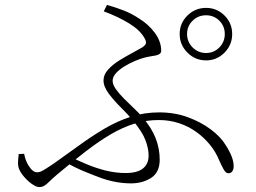

<svg xmlns="http://www.w3.org/2000/svg" viewBox="-20 -759 1040 779"><path d="M709 -621Q709 -665 740.5 -696Q772 -727 816 -727Q860 -727 891 -696Q922 -665 922 -621Q922 -577 891 -545.5Q860 -514 816 -514Q772 -514 740.5 -545.5Q709 -577 709 -621ZM739 -621Q739 -589 761.5 -566.5Q784 -544 816 -544Q848 -544 870 -566.5Q892 -589 892 -621Q892 -653 870 -675Q848 -697 816 -697Q784 -697 761.5 -675Q739 -653 739 -621ZM401 -713 414 -739Q450 -729 482 -716.5Q514 -704 544 -684Q582 -661 608 -626Q634 -591 634 -553Q634 -545 628 -540.5Q622 -536 612 -534Q602 -532 589 -530Q576 -528 562 -524Q547 -520 526 -511Q505 -502 484.5 -489.5Q464 -477 450.5 -462Q437 -447 437 -431Q437 -416 450 -397.5Q463 -379 483 -359Q503 -339 523.5 -319.5Q544 -300 558 -284Q596 -239 612 -197Q628 -155 628 -111Q628 -60 593.5 -37.5Q559 -15 511 -15Q494 -15 475 -17Q456 -19 436 -23.5Q416 -28 395 -35Q362 -47 323 -63Q284 -79 240 -104L258 -125Q293 -109 331 -93Q369 -77 409 -67Q449 -57 490 -57Q537 -57 560 -75.5Q583 -94 583 -128Q583 -156 570.5 -189.5Q558 -223 521 -268Q501 -293 472.5 -321Q444 -349 422 -378Q400 -407 400 -433Q400 -456 418.5 -476.5Q437 -497 463.5 -513.5Q490 -530 515.5 -543.5Q541 -557 556 -566Q570 -575 572 -583Q574 -591 566 -605Q548 -637 504 -664Q460 -691 401 -713ZM78 -135Q83 -106 98.5 -83Q114 -60 130 -60Q138 -60 145.5 -63Q153 -66 165.5 -74Q178 -82 199 -96Q254 -135 305 -172Q356 -209 406.5 -238.5Q457 -268 511 -285.5Q565 -303 626 -303Q689 -303 742 -283.5Q795 -264 834.5 -234.5Q874 -205 894 -173Q912 -145 920 -124Q928 -103 928 -85Q928 -72 922.5 -64Q917 -56 906 -56Q896 -56 887 -72.5Q878 -89 870 -107Q856 -142 832 -171.5Q808 -201 776 -224Q744 -247 705.5 -259.5Q667 -272 624 -272Q573 -272 526 -257.5Q479 -243 431 -215Q383 -187 329.5 -146Q276 -105 213 -52Q194 -36 182.5 -24.5Q171 -13 161.5 -6.5Q152 0 139 0Q126 0 106 -15Q86 -30 69.5 -52Q53 -74 53 -96Q53 -107 54 -115.5Q55 -124 56 -134Z"/></svg>

Font: Noto Serif JP
Style: Regular
Weight: 200
Designer: Ryoko NISHIZUKA 西塚涼子 (kana & ideographs); Frank Grießhammer (Latin, Greek & Cyrillic); Wenlong ZHANG 张文龙 (bopomofo); San
Foundry: Adobe
Version: Version 2.001;hotconv 1.1.0;makeotfexe 2.6.0